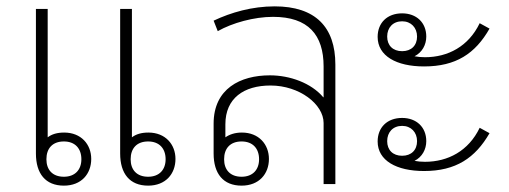

<svg xmlns="http://www.w3.org/2000/svg" viewBox="-20 -579 1602 604"><path d="M181 5C236 5 267 -32 267 -79C267 -125 235 -162 182 -162C160 -162 143 -157 130 -147V-551H93V-96C93 -33 123 5 181 5ZM446 5C501 5 532 -32 532 -79C532 -125 500 -162 447 -162C425 -162 408 -157 395 -147V-551H358V-96C358 -33 388 5 446 5ZM181 -23C145 -23 126 -45 126 -78C126 -112 145 -134 181 -134C216 -134 236 -112 236 -78C236 -45 216 -23 181 -23ZM446 -23C410 -23 391 -45 391 -78C391 -112 410 -134 446 -134C481 -134 501 -112 501 -78C501 -45 481 -23 446 -23Z M740 5C795 5 826 -32 826 -79C826 -125 794 -162 741 -162C719 -162 702 -156 689 -147V-188C689 -270 747 -310 831 -310C922 -310 998 -251 998 -192V0H1035V-376C1035 -494 972 -559 844 -559C773 -559 707 -540 652 -514L665 -481C711 -507 779 -526 839 -526C950 -526 998 -469 998 -370V-273H997C959 -318 892 -342 829 -342C736 -342 652 -300 652 -190V-96C652 -33 682 5 740 5ZM740 -23C704 -23 685 -45 685 -78C685 -112 704 -134 740 -134C775 -134 795 -112 795 -78C795 -45 775 -23 740 -23Z M1314 -370C1414 -370 1475 -410 1520 -489L1489 -506C1454 -433 1389 -399 1317 -399C1305 -399 1294 -400 1284 -402C1308 -414 1321 -438 1321 -464C1321 -508 1290 -537 1245 -537C1198 -537 1168 -507 1168 -463C1168 -403 1227 -370 1314 -370ZM1245 -418C1216 -418 1198 -436 1198 -464C1198 -492 1216 -512 1245 -512C1273 -512 1292 -492 1292 -464C1292 -436 1274 -418 1245 -418ZM1314 -41C1414 -41 1475 -82 1520 -160L1489 -177C1454 -104 1389 -70 1317 -70C1305 -70 1294 -71 1284 -73C1308 -85 1321 -109 1321 -135C1321 -179 1290 -208 1245 -208C1198 -208 1168 -178 1168 -134C1168 -74 1227 -41 1314 -41ZM1245 -89C1216 -89 1198 -107 1198 -135C1198 -163 1216 -183 1245 -183C1273 -183 1292 -163 1292 -135C1292 -107 1274 -89 1245 -89Z"/></svg>

Font: Noto Sans Thai Looped ExtraLight
Style: Regular
Weight: 200
Designer: Sasikarn Vongin, Ben Mitchell
Foundry: The Fontpad Ltd
Version: Version 1.001